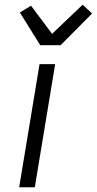

<svg xmlns="http://www.w3.org/2000/svg" viewBox="-20 -791 409 811"><path d="M61 0 147 -520H213L127 0ZM150 -600 64 -738 111 -767 200 -648 329 -771 369 -734 236 -600Z"/></svg>

Font: Iosevka Aile Light Oblique
Style: Regular
Weight: 300
Italic angle: -9°
Designer: Belleve Invis
Foundry: Belleve Invis
Version: Version 31.1.0; ttfautohint (v1.8.4)